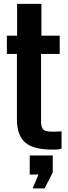

<svg xmlns="http://www.w3.org/2000/svg" viewBox="-20 -790 362 1025"><path d="M261.7 8.8C270.5 8.8 279.3 8.8 287.1 7.8C294.9 6.8 301.8 5.9 308.6 3.9V-88.9C299.8 -87.9 292 -87.9 285.2 -87.9C278.3 -86.9 270.5 -86.9 261.7 -86.9C235.4 -86.9 218.8 -90.8 210.9 -98.6C203.1 -107.4 199.2 -121.1 199.2 -140.6V-502H298.8V-599.6H201.2V-769.5H71.3V-599.6H16.6V-502H70.3V-154.3C70.3 -96.7 85 -54.7 114.3 -29.3C143.6 -3.9 192.4 8.8 261.7 8.8ZM154.3 215.8H217.8C240.2 172.9 254.9 144.5 261.7 129.9V40H138.7V141.6H185.5C169.9 178.7 159.2 203.1 154.3 215.8Z"/></svg>

Font: Yellow Ladder Regular
Style: Regular
Weight: 400
Designer: Zima Creative
Version: Version 2.002